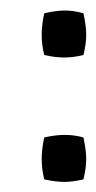

<svg xmlns="http://www.w3.org/2000/svg" viewBox="-20 -412 187 373"><path d="M142.1 -386.2C129.9 -389.6 117.7 -391.6 106 -391.6C94.2 -391.6 81.1 -389.6 65.9 -386.2C62.5 -370.6 61 -356.4 61 -344.2C61 -332 62.5 -318.8 65.9 -305.2C80.1 -301.8 93.3 -300.3 105 -300.3C116.2 -300.3 128.9 -301.8 142.1 -305.2C145.5 -318.8 147.5 -332 147.5 -344.2C147.5 -356.4 145.5 -370.6 142.1 -386.2ZM142.1 -145C129.9 -148.4 117.7 -149.9 106 -149.9C94.2 -149.9 81.1 -148.4 65.9 -145C62.5 -128.9 61 -115.2 61 -103C61 -90.8 62.5 -77.6 65.9 -63.5C80.1 -60.5 93.3 -58.6 105 -58.6C116.2 -58.6 128.9 -60.5 142.1 -63.5C145.5 -77.6 147.5 -90.8 147.5 -103C147.5 -115.2 145.5 -128.9 142.1 -145Z"/></svg>

Font: Meera New
Style: Regular
Weight: 400
Designer: Hussain K H
Foundry: RIT
Version: 1.4.1